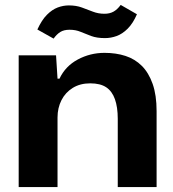

<svg xmlns="http://www.w3.org/2000/svg" viewBox="-20 -761 702 781"><path d="M56 0V-536H208L214 -441H222Q246 -492 296.5 -519Q347 -546 405 -546Q452 -546 490.5 -533.5Q529 -521 557 -493Q585 -465 601 -419.5Q617 -374 617 -309V0H459V-278Q459 -325 447.5 -357.5Q436 -390 412 -406Q388 -422 347 -422Q306 -422 276 -403.5Q246 -385 230 -353.5Q214 -322 214 -283V0ZM407 -606Q374 -606 351 -614.5Q328 -623 308 -631.5Q288 -640 263 -640Q240 -640 225.5 -631Q211 -622 198 -604L132 -641Q150 -680 171 -701Q192 -722 214.5 -730.5Q237 -739 260 -739Q290 -739 313 -730.5Q336 -722 358 -713.5Q380 -705 405 -705Q426 -705 441.5 -713.5Q457 -722 471 -741L537 -703Q521 -666 499.5 -644.5Q478 -623 454.5 -614.5Q431 -606 407 -606Z"/></svg>

Font: Mona Sans SemiExpanded
Style: Bold
Weight: 700
Width: 6
Designer: Deni Anggara
Foundry: GitHub
Version: Version 2.000